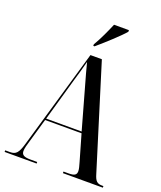

<svg xmlns="http://www.w3.org/2000/svg" viewBox="-166 -1035 954 1139"><g transform="rotate(20 311.0 -465.5)"><path d="M281 -781V-771H289C338 -813 419 -886 448 -921V-931H354C335 -886 309 -828 281 -781ZM2 0H204V-10H161C121 -10 105 -19 105 -44C105 -60 112 -85 120 -111L163 -260H393L440 -97C446 -76 452 -56 452 -42C452 -20 441 -10 402 -10H370V0H622V-10H614C583 -10 570 -21 558 -62L356 -714H284L102 -88C84 -26 70 -10 32 -10H2ZM166 -270 242 -537C258 -591 266 -618 279 -669C288 -633 300 -589 322 -512L390 -270Z"/></g></svg>

Font: Noto Serif Display Condensed Medium
Style: Regular
Weight: 500
Width: 3
Designer: Monotype Design Team
Foundry: Monotype Imaging Inc.
Version: Version 2.009